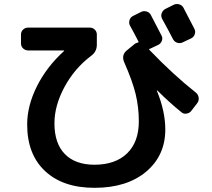

<svg xmlns="http://www.w3.org/2000/svg" viewBox="-20 -858 1040 942"><path d="M831.1 -834Q843.8 -840.8 858.4 -836.9Q873 -833 879.9 -820.3Q916 -752 933.6 -716.8Q940.4 -704.1 935.5 -689.9Q930.7 -675.8 918 -669.9L877 -650.4Q863.3 -643.6 849.1 -648.4Q835 -653.3 828.1 -667Q811.5 -700.2 775.4 -765.6Q768.6 -778.3 772.9 -792Q777.3 -805.7 790 -813.5ZM119.1 -610.4Q104.5 -610.4 93.8 -620.1Q83 -629.9 83 -644.5V-688.5Q83 -703.1 93.3 -712.9Q103.5 -722.7 119.1 -722.7H419.9Q434.6 -722.7 444.8 -712.9Q455.1 -703.1 455.1 -688.5V-638.7Q455.1 -603.5 425.8 -583Q345.7 -522.5 296.4 -431.2Q247.1 -339.8 247.1 -252.9Q247.1 -154.3 298.3 -102.1Q349.6 -49.8 443.4 -49.8Q545.9 -49.8 603.5 -105.5Q661.1 -161.1 661.1 -262.7Q661.1 -332 645.5 -396.5Q629.9 -460.9 588.9 -553.7Q575.2 -586.9 600.6 -609.4L638.7 -640.6Q644.5 -646.5 657.2 -649.4Q658.2 -649.4 659.2 -650.9Q660.2 -652.3 659.2 -654.3Q641.6 -689.5 618.2 -731.4Q611.3 -744.1 615.2 -758.3Q619.1 -772.5 631.8 -779.3L670.9 -798.8Q683.6 -805.7 698.2 -801.8Q712.9 -797.9 719.7 -785.2Q737.3 -752 772.5 -683.6Q779.3 -670.9 773.9 -657.2Q768.6 -643.6 755.9 -637.7L716.8 -619.1Q715.8 -618.2 712.9 -618.2Q710 -616.2 712.9 -613.3Q830.1 -491.2 941.4 -403.3Q952.1 -394.5 954.6 -379.9Q957 -365.2 948.2 -352.5L918.9 -314.5Q911.1 -303.7 896.5 -300.8Q881.8 -297.9 871.1 -306.6Q811.5 -354.5 752 -414.1H750V-412.1Q791 -311.5 791 -222.7Q791 -94.7 696.8 -15.6Q602.5 63.5 443.4 63.5Q289.1 63.5 201.2 -18.6Q113.3 -100.6 113.3 -247.1Q113.3 -338.9 161.1 -434.6Q209 -530.3 293.9 -607.4Q294.9 -608.4 294.9 -609.4Q294.9 -610.4 293.9 -610.4Z"/></svg>

Font: Rounded-L Mgen+ 1m bold
Style: Bold
Weight: 700
Designer: [Source Han Sans]
Ryoko NISHIZUKA  (kana & ideographs); Paul D. Hunt (Latin, Greek & Cyrillic); Wenlong ZHANG  (bopomofo
Version: Version 1.059.20150602